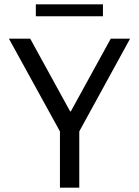

<svg xmlns="http://www.w3.org/2000/svg" viewBox="-20 -864 640 884"><path d="M256 0V-259L21 -686H119L303 -351H306L490 -686H579L345 -259V0ZM145 -789V-844H454V-789Z"/></svg>

Font: Chivo Mono Light
Style: Regular
Weight: 300
Monospace: yes
Designer: Hector Gatti
Foundry: Omnibus-Type
Version: Version 1.008